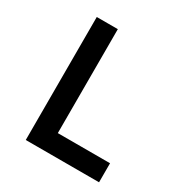

<svg xmlns="http://www.w3.org/2000/svg" viewBox="-170 -858 939 987"><g transform="rotate(30 300.0 -365.0)"><path d="M556 0V-113H246V-730H121V0Z"/></g></svg>

Font: Tekne LDO
Style: Bold
Weight: 700
Monospace: yes
Designer: Alessio Laiso, Mario Rullo, Paolo Rosset
Foundry: Alessio Laiso
Version: Version 1.000;hotconv 1.0.109;makeotfexe 2.5.65596